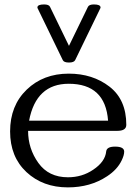

<svg xmlns="http://www.w3.org/2000/svg" viewBox="-20 -812 600 844"><path d="M421.9 -779.3Q421.9 -792.5 392.6 -792.5Q372.1 -792.5 366.7 -782.2L283.2 -610.4L199.7 -782.2Q194.8 -792.5 173.8 -792.5Q144.5 -792.5 144.5 -779.3Q144.5 -776.4 145.5 -775.4L255.9 -547.9Q260.7 -537.1 283.2 -537.1Q305.2 -537.1 310.5 -547.9L420.9 -775.4Q421.9 -776.4 421.9 -779.3ZM278.3 11.7Q168.5 11.7 96.4 -55.4Q24.4 -122.6 24.4 -234.4Q24.4 -347.7 97.4 -418Q170.4 -488.3 282.2 -488.3Q387.2 -488.3 461.2 -431.2Q535.2 -374 535.2 -263.2Q535.2 -236.8 495.6 -236.8H103.5Q103.5 -158.7 148.7 -95.7Q193.8 -32.7 278.8 -32.7Q340.8 -32.7 389.6 -65.9Q442.4 -101.1 446.8 -146.5Q449.2 -167.5 485.8 -167.5Q525.9 -167.5 525.9 -145.5Q525.9 -129.9 515.1 -107.4Q495.6 -66.4 450.7 -37.1Q377.4 11.7 278.3 11.7ZM455.1 -281.7Q442.9 -443.8 282.2 -443.8Q138.7 -443.8 107.9 -281.7Z"/></svg>

Font: Gayathri
Style: Regular
Weight: 400
Designer: Binoy Dominic <binoy.domenic@gmail.com>
Foundry: SMC
Version: Version 1.000